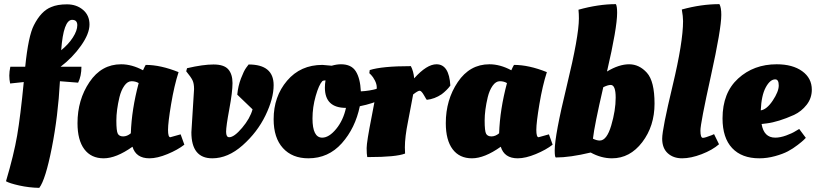

<svg xmlns="http://www.w3.org/2000/svg" viewBox="-20 -754 3948 929"><path d="M358 -354 270 -361Q261 -192 230.5 -38Q200 116 170 155Q120 154 73 143.5Q26 133 9 123Q47 -5 63 -98.5Q79 -192 95 -357L29 -350Q25 -369 25 -388.5Q25 -408 30 -431H102Q117 -580 144 -632Q179 -701 228 -720Q258 -733 304 -733Q350 -733 381.5 -706.5Q413 -680 413 -635.5Q413 -591 372 -533Q331 -475 273 -431H374Q374 -386 358 -354ZM329 -658Q287 -658 276 -511Q311 -539 332.5 -572.5Q354 -606 354 -632Q354 -658 329 -658Z M804 -90 854 -104 872 -54Q840 -29 790.5 -8.5Q741 12 703 12Q638 12 621 -44Q542 12 481.5 12Q421 12 388 -32Q355 -76 355 -158Q355 -271 413 -357Q471 -443 566 -443Q618 -443 672 -414Q680 -432 685 -440Q757 -440 844 -405Q823 -340 808 -250.5Q793 -161 793 -125.5Q793 -90 804 -90ZM613 -109Q617 -225 651 -352Q636 -361 616.5 -361Q597 -361 581.5 -339Q566 -317 558 -284Q543 -221 543 -170.5Q543 -120 550 -107Q557 -94 576 -94Q595 -94 613 -109Z M906 -114 919 -323Q919 -350 911.5 -365.5Q904 -381 881 -409L885 -424Q962 -442 1013 -442Q1064 -442 1084.5 -418.5Q1105 -395 1105 -352Q1105 -309 1089.5 -226Q1074 -143 1074 -116.5Q1074 -90 1089 -90Q1113 -90 1151.5 -135.5Q1190 -181 1202 -225L1128 -296Q1132 -338 1146 -374.5Q1160 -411 1171 -426L1183 -442Q1304 -442 1304 -342Q1304 -277 1264.5 -195.5Q1225 -114 1154 -51Q1083 12 1007 12Q906 12 906 -114Z M1472 12Q1394 12 1349 -37.5Q1304 -87 1304 -177Q1304 -287 1369 -363.5Q1434 -440 1540 -440L1585 -436Q1609 -443 1630 -443Q1680 -443 1701.5 -409Q1723 -375 1726 -312Q1768 -314 1806 -325L1820 -329Q1827 -322 1830 -287L1831 -276Q1786 -253 1721 -240Q1699 -134 1634 -61Q1569 12 1472 12ZM1492 -181Q1492 -88 1539 -88Q1572 -88 1606.5 -130Q1641 -172 1654 -232Q1552 -232 1552 -330Q1552 -347 1555 -365Q1545 -365 1540 -362Q1523 -344 1507.5 -289.5Q1492 -235 1492 -181Z M1765 6H1757Q1754 -8 1754 -37.5Q1754 -67 1778.5 -190.5Q1803 -314 1803 -330.5Q1803 -347 1794 -364.5Q1785 -382 1776 -391L1767 -400L1769 -415Q1829 -434 1968 -434Q1981 -409 1984 -375Q2045 -443 2092 -443Q2153 -443 2159 -340Q2157 -338 2154 -333.5Q2151 -329 2140 -318Q2129 -307 2117 -298Q2083 -275 2045 -271Q2044 -271 2031.5 -293Q2019 -315 2010.5 -315Q2002 -315 1979 -297Q1976 -279 1967.5 -236Q1959 -193 1954 -165Q1939 -91 1939 -41L1940 -11Q1896 6 1765 6Z M2586 -90 2636 -104 2654 -54Q2622 -29 2572.5 -8.5Q2523 12 2485 12Q2420 12 2403 -44Q2324 12 2263.5 12Q2203 12 2170 -32Q2137 -76 2137 -158Q2137 -271 2195 -357Q2253 -443 2348 -443Q2400 -443 2454 -414Q2462 -432 2467 -440Q2539 -440 2626 -405Q2605 -340 2590 -250.5Q2575 -161 2575 -125.5Q2575 -90 2586 -90ZM2395 -109Q2399 -225 2433 -352Q2418 -361 2398.5 -361Q2379 -361 2363.5 -339Q2348 -317 2340 -284Q2325 -221 2325 -170.5Q2325 -120 2332 -107Q2339 -94 2358 -94Q2377 -94 2395 -109Z M2966 -692Q2966 -619 2917 -408Q2975 -443 3024 -443Q3073 -443 3110 -402Q3147 -361 3147 -252.5Q3147 -144 3087.5 -66Q3028 12 2941 12Q2889 12 2838 -16Q2738 8 2669 8Q2664 5 2664 -26Q2664 -99 2722.5 -339Q2781 -579 2781 -665Q2781 -687 2779 -707Q2876 -734 2960 -734Q2966 -724 2966 -692ZM2935 -343Q2921 -343 2899 -332Q2856 -147 2849 -83Q2867 -74 2882 -74Q2916 -74 2937.5 -147Q2959 -220 2959 -281.5Q2959 -343 2935 -343Z M3285 -652Q3285 -674 3279 -708Q3373 -734 3461 -734Q3470 -718 3470 -682Q3470 -614 3419.5 -385.5Q3369 -157 3369 -122Q3369 -87 3381 -87Q3391 -87 3424 -100L3435 -105L3459 -56Q3427 -28 3375 -8Q3323 12 3280.5 12Q3238 12 3211 -12.5Q3184 -37 3184 -83Q3184 -129 3234.5 -339.5Q3285 -550 3285 -652Z M3476 -181Q3476 -305 3551.5 -374Q3627 -443 3738 -443Q3815 -443 3861.5 -409.5Q3908 -376 3908 -320Q3908 -279 3883 -247Q3858 -215 3822 -198Q3746 -164 3690 -157L3665 -154Q3676 -88 3731 -88Q3755 -88 3784 -98.5Q3813 -109 3830 -120L3847 -130L3879 -87Q3879 -87 3868 -76Q3862 -70 3839.5 -52.5Q3817 -35 3792.5 -22Q3768 -9 3730 1.5Q3692 12 3654 12Q3569 12 3522.5 -37.5Q3476 -87 3476 -181ZM3731 -370Q3706 -370 3685 -331Q3664 -292 3661 -220Q3690 -224 3719 -267.5Q3748 -311 3748 -340.5Q3748 -370 3731 -370Z"/></svg>

Font: Oleo Script
Style: Bold
Weight: 700
Designer: Soytutype
Foundry: Soytutype
Version: Version 1.002